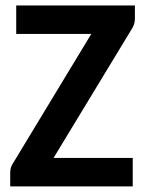

<svg xmlns="http://www.w3.org/2000/svg" viewBox="-20 -668 518 688"><path d="M16.6 0ZM463.4 -648.4V-601.1Q463.4 -580.1 451.2 -562.5L171.9 -102.1H455.6V0H16.6V-49.8Q16.6 -69.3 27.8 -85L307.1 -546.4H38.1V-648.4Z"/></svg>

Font: Carlito
Style: Bold
Weight: 700
Designer: Lukasz Dziedzic
Foundry: tyPoland Lukasz Dziedzic
Version: Version 1.104